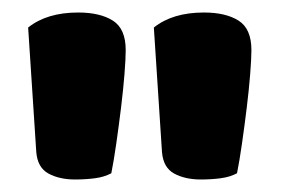

<svg xmlns="http://www.w3.org/2000/svg" viewBox="-20 -681 450 307"><path d="M158 -404Q147 -398 132 -396Q117 -394 100 -394Q75 -394 57.5 -403.5Q40 -413 38 -438L25 -637Q55 -661 105 -661Q140 -661 160.5 -648Q181 -635 181 -601Q181 -587 179 -562Q177 -537 173.5 -508.5Q170 -480 166 -452Q162 -424 158 -404ZM359 -404Q348 -398 333 -396Q318 -394 301 -394Q276 -394 258.5 -403.5Q241 -413 239 -438L226 -637Q256 -661 306 -661Q341 -661 361.5 -648Q382 -635 382 -601Q382 -587 380 -562Q378 -537 374.5 -508.5Q371 -480 367 -452Q363 -424 359 -404Z"/></svg>

Font: Baloo Bhaijaan
Style: Regular
Weight: 400
Designer: Devika Bhansali and Ek Type
Foundry: Ek Type
Version: Version 1.443;PS 1.000;hotconv 16.6.51;makeotf.lib2.5.65220;